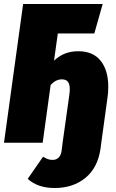

<svg xmlns="http://www.w3.org/2000/svg" viewBox="-28 -716 581 963"><path d="M515 -281Q515 -250 511 -225L480 0L476 31Q462 126 400 176.5Q338 227 246 227Q161 227 111 181L188 70Q203 79 213 82.5Q223 86 236 86Q255 86 266.5 74Q278 62 281 40L286 0L319 -235Q322 -255 322 -268Q322 -294 312.5 -306Q303 -318 282 -318Q252 -318 226 -290L186 0H-8L88 -696H487L445 -548H262L243 -412Q269 -436 298.5 -447.5Q328 -459 365 -459Q439 -459 477 -411Q515 -363 515 -281Z"/></svg>

Font: Fira Sans Extra Condensed Black
Style: Italic
Weight: 900
Width: 3
Italic angle: -8°
Designer: Carrois Corporate & Edenspiekermann AG
Foundry: Carrois Corporate GbR & Edenspiekermann AG
Version: Version 4.203